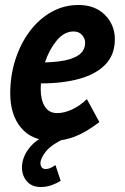

<svg xmlns="http://www.w3.org/2000/svg" viewBox="-20 -553 500 769"><path d="M21 -179Q21 -250 41.5 -314Q62 -378 99 -427.5Q136 -477 186 -505Q236 -533 294 -533Q361 -533 400.5 -493Q440 -453 440 -396Q440 -334 402.5 -295Q365 -256 298.5 -237.5Q232 -219 144 -219Q143 -208 143 -197Q143 -153 159.5 -126.5Q176 -100 209 -100Q238 -100 269.5 -115Q301 -130 328 -156L378 -64Q327 -25 282.5 -7Q238 11 190 11Q108 11 64.5 -41Q21 -93 21 -179ZM275 -427Q237 -427 207 -390.5Q177 -354 160 -303Q225 -305 259.5 -316Q294 -327 307.5 -343.5Q321 -360 321 -381Q321 -399 308.5 -413Q296 -427 275 -427ZM68 118Q68 83 89.5 50.5Q111 18 144 0H242Q186 26 164 53.5Q142 81 142 101Q142 110 147 117Q152 124 163 124Q181 124 202 108L223 171Q208 181 187 188.5Q166 196 144 196Q107 196 87.5 173Q68 150 68 118Z"/></svg>

Font: Radio Canada Condensed SemiBold
Style: Italic
Weight: 600
Width: 3
Italic angle: -12°
Designer: Charles Daoud, Etienne Aubert Bonn, Alexandre Saumier Demers, Jacques Le Bailly
Foundry: Radio-Canada
Version: Version 2.104; ttfautohint (v1.8.4.7-5d5b);gftools[0.9.28.de